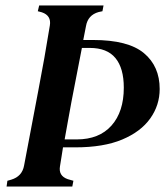

<svg xmlns="http://www.w3.org/2000/svg" viewBox="-20 -681 603 701"><path d="M4 0 7 -21 21 -25Q61 -37 68 -77L120 -351Q143 -470 162 -588Q168 -624 133 -636L118 -640L123 -661H358L354 -640L340 -637Q301 -626 294 -586L284 -535H320Q448 -535 505.5 -487Q563 -439 563 -356Q563 -297 528.5 -248.5Q494 -200 426 -171.5Q358 -143 255 -143H210Q207 -125 204.5 -108Q202 -91 199 -74Q193 -39 227 -27L248 -21L244 0ZM216 -172H260Q342 -172 387 -222.5Q432 -273 432 -361Q432 -432 401.5 -469Q371 -506 308 -506H279L241 -310Q235 -276 228.5 -241.5Q222 -207 216 -172Z"/></svg>

Font: DeepMind Serif Text
Style: Italic
Weight: 400
Italic angle: -12°
Designer: Frank Grießhammer / Modifications: Colophon Foundry
Foundry: Colophon Foundry
Version: Version 5.003; ttfautohint (v1.8.2)